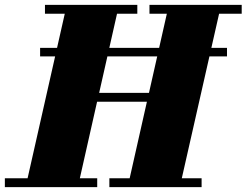

<svg xmlns="http://www.w3.org/2000/svg" viewBox="-65 -770 1014 790"><path d="M100 -573H869V-538H100ZM-45 -36.5H48.5L201.5 -713.5H120V-750H500V-713.5H416.5L343 -388H548L621.5 -713.5H550V-750H929.5V-713.5H836.5L683 -36.5H764.5V0H385V-36.5H468.5L539.5 -351.5H334.5L263.5 -36.5H335V0H-45Z"/></svg>

Font: Bodoni* 06pt Fatface
Style: Italic
Weight: 900
Italic angle: -13°
Version: Version 2.3